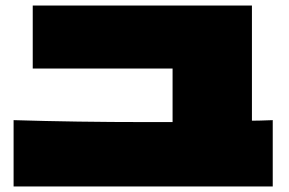

<svg xmlns="http://www.w3.org/2000/svg" viewBox="-20 -720 1040 692"><path d="M888 -285Q913 -285 963 -287V-48H29V-287Q254 -280 509 -280H602V-473H98V-700H888Z"/></svg>

Font: Mantou Sans
Style: Regular
Weight: 400
Designer: Mant0u / artakana
Foundry: Mant0u / artakana
Version: Version 1.001;October 22, 2023;FontCreator 14.0.0.2901 64-bi